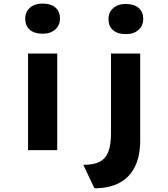

<svg xmlns="http://www.w3.org/2000/svg" viewBox="-20 -825 921 1055"><path d="M134.1 0V-530.7H294.5V0ZM214 -639.8Q168.9 -639.8 143.7 -661.4Q118.6 -683 118.6 -722.6Q118.6 -759.1 144.2 -782.3Q169.9 -805.4 214 -805.4Q259 -805.4 284.2 -783.8Q309.4 -762.2 309.4 -722.6Q309.4 -686.2 283.7 -663Q258 -639.8 214 -639.8ZM498.7 209.6 437.9 80.8Q495.8 80.8 528.9 63.1Q561.9 45.3 575.9 7.1Q589.9 -31 589.9 -93.2V-530.7H750.3V-55Q750.3 34.8 720.2 93.4Q690.2 151.9 634.3 180.8Q578.5 209.6 498.7 209.6ZM671.5 -637.5Q626.4 -637.5 601.2 -659.1Q576.1 -680.7 576.1 -720.3Q576.1 -756.8 601.7 -780Q627.4 -803.1 671.5 -803.1Q716.5 -803.1 741.7 -781.5Q766.9 -759.9 766.9 -720.3Q766.9 -683.9 741.2 -660.7Q715.5 -637.5 671.5 -637.5Z"/></svg>

Font: Lexend Exa
Style: Regular
Weight: 400
Designer: Bonnie Shaver-Troup, Thomas Jockin
Foundry: Lexend
Version: Version 1.007